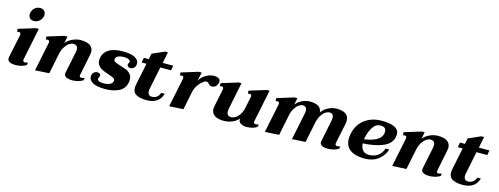

<svg xmlns="http://www.w3.org/2000/svg" viewBox="-19 -1503 5960 2293"><g transform="rotate(15 2961.0 -357.0)"><path d="M173 -619Q173 -633 175 -640Q182 -677 210.5 -701Q239 -725 276 -725Q308 -725 326.5 -706.5Q345 -688 345 -658Q345 -652 343 -640Q335 -603 306 -579Q277 -555 240 -555Q209 -555 191 -572.5Q173 -590 173 -619ZM65 -47Q65 -55 66 -60L126 -349Q127 -352 127 -358Q127 -372 119.5 -377.5Q112 -383 102 -383Q98 -383 81 -379L79 -415L289 -479H323L242 -83Q241 -79 241 -72Q241 -50 265 -50Q278 -50 302 -56L297 -26Q273 -9 235.5 0.5Q198 10 162 10Q123 10 94 -3Q65 -16 65 -47Z M1004 -55 998 -25Q973 -8 936.5 1.5Q900 11 864 11Q824 11 794.5 -2Q765 -15 765 -46Q765 -49 767 -59L822 -327Q825 -344 825 -357Q825 -414 767 -414Q745 -414 718 -396Q691 -378 667 -341.5Q643 -305 632 -251L581 0L407 10L481 -349Q482 -352 482 -358Q482 -371 474.5 -376.5Q467 -382 457 -382Q449 -382 436 -378L434 -415L642 -479H678L661 -395Q693 -435 744 -457.5Q795 -480 843 -480Q922 -480 960.5 -452Q999 -424 999 -373Q999 -362 995 -340L943 -82Q941 -70 941 -67Q941 -47 962 -47Q974 -47 1004 -55Z M1070 -91Q1070 -124 1089.5 -142Q1109 -160 1134 -160Q1151 -160 1162.5 -152Q1174 -144 1174 -130Q1174 -125 1173 -122Q1172 -115 1167.5 -107.5Q1163 -100 1161 -93Q1157 -74 1176.5 -62.5Q1196 -51 1238 -51Q1282 -51 1313 -65.5Q1344 -80 1350 -110Q1354 -131 1334 -143Q1314 -155 1268 -170Q1221 -186 1190.5 -200Q1160 -214 1138 -240.5Q1116 -267 1116 -309Q1116 -318 1120 -342Q1134 -406 1194.5 -443Q1255 -480 1364 -480Q1467 -480 1515 -452.5Q1563 -425 1563 -380Q1563 -347 1543.5 -328.5Q1524 -310 1500 -310Q1483 -310 1471 -318.5Q1459 -327 1459 -342Q1459 -354 1466 -362.5Q1473 -371 1473 -381Q1473 -397 1451 -407.5Q1429 -418 1389 -418Q1350 -418 1323.5 -405Q1297 -392 1292 -368Q1287 -345 1307.5 -333.5Q1328 -322 1377 -307Q1425 -293 1455.5 -280Q1486 -267 1508 -241Q1530 -215 1530 -173Q1530 -153 1526 -136Q1510 -58 1439.5 -24Q1369 10 1272 10Q1169 10 1119.5 -18Q1070 -46 1070 -91Z M1788 -136Q1784 -120 1784 -103Q1784 -46 1838 -46Q1868 -46 1894 -63.5Q1920 -81 1933 -120H1976Q1939 10 1784 10Q1704 10 1658.5 -14.5Q1613 -39 1613 -99Q1613 -119 1617 -136L1673 -410H1613L1624 -470H1685L1700 -542L1851 -608H1885L1857 -470H1988L1977 -410H1844Z M2569 -429Q2569 -421 2568 -416Q2561 -383 2541.5 -366.5Q2522 -350 2495 -350Q2480 -350 2472 -355Q2464 -360 2454 -371Q2445 -381 2438 -385.5Q2431 -390 2419 -390Q2403 -390 2376.5 -370Q2350 -350 2325 -314.5Q2300 -279 2287 -234L2240 0L2066 10L2140 -349Q2141 -352 2141 -358Q2141 -371 2133.5 -376.5Q2126 -382 2116 -382Q2108 -382 2094 -378L2093 -415L2301 -479H2337L2315 -371Q2335 -409 2367 -433.5Q2399 -458 2432 -469Q2465 -480 2489 -480Q2522 -480 2545.5 -468Q2569 -456 2569 -429Z M3094 -73Q3094 -50 3118 -50Q3130 -50 3156 -56L3150 -26Q3125 -8 3090.5 1Q3056 10 3020 10Q2978 10 2947.5 -9Q2917 -28 2922 -68Q2891 -30 2840.5 -10Q2790 10 2742 10Q2663 10 2623.5 -18.5Q2584 -47 2584 -97Q2584 -108 2588 -130L2633 -349L2634 -358Q2634 -382 2609 -382Q2601 -382 2588 -378L2587 -415L2795 -479H2829L2761 -144Q2758 -128 2758 -114Q2758 -55 2816 -55Q2837 -55 2864 -70.5Q2891 -86 2915 -120.5Q2939 -155 2950 -208L2979 -349Q2980 -353 2980 -359Q2980 -382 2955 -382Q2948 -382 2934 -378L2933 -415L3141 -479H3176L3095 -83Q3094 -79 3094 -73Z M4165 -56 4159 -26Q4134 -9 4097.5 0.5Q4061 10 4025 10Q3986 10 3956.5 -3Q3927 -16 3927 -46Q3927 -50 3929 -60L3983 -325Q3987 -342 3987 -359Q3987 -388 3973.5 -401Q3960 -414 3932 -414Q3912 -414 3885 -396Q3858 -378 3835 -341Q3812 -304 3801 -250L3750 0L3584 10L3653 -326Q3657 -343 3657 -359Q3657 -414 3602 -414Q3582 -414 3556 -396Q3530 -378 3507.5 -341Q3485 -304 3474 -250L3423 0L3249 10L3323 -349Q3324 -352 3324 -358Q3324 -371 3316.5 -376.5Q3309 -382 3299 -382Q3291 -382 3278 -378L3276 -415L3484 -479H3520L3503 -395Q3534 -435 3582 -457.5Q3630 -480 3677 -480Q3816 -480 3823 -384Q3853 -429 3905 -454.5Q3957 -480 4007 -480Q4085 -480 4122 -451.5Q4159 -423 4159 -372Q4159 -356 4156 -339L4103 -83Q4102 -79 4102 -72Q4102 -49 4126 -49Q4142 -49 4165 -56Z M4413 -160Q4416 -107 4442.5 -76.5Q4469 -46 4518 -46Q4581 -46 4625.5 -76Q4670 -106 4695 -171H4738Q4714 -92 4647 -41Q4580 10 4481 10Q4362 10 4300 -36Q4238 -82 4238 -171Q4238 -203 4245 -235Q4268 -347 4353.5 -413.5Q4439 -480 4568 -480Q4780 -480 4780 -367Q4780 -354 4777 -337Q4759 -248 4656.5 -207Q4554 -166 4413 -160ZM4635 -363Q4635 -420 4567 -421Q4508 -421 4472 -366Q4436 -311 4419 -234Q4417 -225 4415 -211Q4612 -240 4632 -336Q4635 -351 4635 -363Z M5420 -55 5414 -25Q5389 -8 5352.5 1.5Q5316 11 5280 11Q5240 11 5210.5 -2Q5181 -15 5181 -46Q5181 -49 5183 -59L5238 -327Q5241 -344 5241 -357Q5241 -414 5183 -414Q5161 -414 5134 -396Q5107 -378 5083 -341.5Q5059 -305 5048 -251L4997 0L4823 10L4897 -349Q4898 -352 4898 -358Q4898 -371 4890.5 -376.5Q4883 -382 4873 -382Q4865 -382 4852 -378L4850 -415L5058 -479H5094L5077 -395Q5109 -435 5160 -457.5Q5211 -480 5259 -480Q5338 -480 5376.5 -452Q5415 -424 5415 -373Q5415 -362 5411 -340L5359 -82Q5357 -70 5357 -67Q5357 -47 5378 -47Q5390 -47 5420 -55Z M5697 -136Q5693 -120 5693 -103Q5693 -46 5747 -46Q5777 -46 5803 -63.5Q5829 -81 5842 -120H5885Q5848 10 5693 10Q5613 10 5567.5 -14.5Q5522 -39 5522 -99Q5522 -119 5526 -136L5582 -410H5522L5533 -470H5594L5609 -542L5760 -608H5794L5766 -470H5897L5886 -410H5753Z"/></g></svg>

Font: Taviraj
Style: Bold Italic
Weight: 700
Italic angle: -12°
Designer: Katatrad Team
Foundry: CadsonDemak
Version: Version 1.001